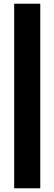

<svg xmlns="http://www.w3.org/2000/svg" viewBox="-20 -758 292 1030"><path d="M56 252V-738H196V252Z"/></svg>

Font: Celebes Black
Style: Regular
Weight: 900
Designer: Anugrah Pasau
Foundry: Lafontype
Version: Version 1.000; ttfautohint (v1.8.4)